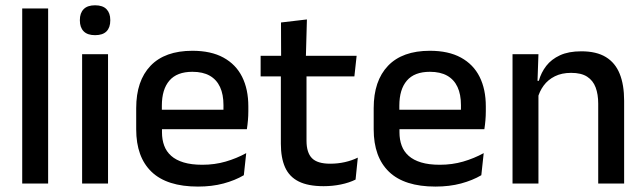

<svg xmlns="http://www.w3.org/2000/svg" viewBox="-20 -694 2436 726"><path d="M64 0V-662H162V0Z M290.5 0V-489H388.5V0ZM339.5 -561Q310.5 -561 296.2 -575.8Q282 -590.5 282 -616.5V-618.5Q282 -644.5 296.2 -659.2Q310.5 -674 339.5 -674Q368.5 -674 382.8 -659.2Q397 -644.5 397 -618.5V-616.5Q397 -590 382.8 -575.5Q368.5 -561 339.5 -561Z M728.5 11.5Q611.5 11.5 553.2 -44.2Q495 -100 495 -205V-285Q495 -388.5 549.2 -445.2Q603.5 -502 707.5 -502Q778 -502 825 -476.2Q872 -450.5 895.5 -403.5Q919 -356.5 919 -292V-273.5Q919 -256.5 917.5 -239Q916 -221.5 913.5 -205.5H823.5Q824.5 -231.5 824.8 -254.5Q825 -277.5 825 -296.5Q825 -337 812 -365Q799 -393 773 -407.8Q747 -422.5 707.5 -422.5Q649 -422.5 620.5 -389.2Q592 -356 592 -294.5V-248.5L592.5 -237V-193.5Q592.5 -166 600.8 -143.5Q609 -121 627.2 -104.8Q645.5 -88.5 674.5 -79.8Q703.5 -71 745 -71Q792 -71 833.2 -83Q874.5 -95 911 -115L902 -31.5Q869 -12 825.2 -0.2Q781.5 11.5 728.5 11.5ZM547 -205.5V-279H893.5V-205.5Z M1203.5 10Q1145 10 1109.5 -7.8Q1074 -25.5 1058 -61.2Q1042 -97 1042 -150.5V-449.5H1139V-162Q1139 -117 1159.5 -96Q1180 -75 1228.5 -75Q1257.5 -75 1284 -81Q1310.5 -87 1333 -98L1324.5 -15Q1300.5 -3 1269 3.5Q1237.5 10 1203.5 10ZM965.5 -405V-483H1328.5L1320 -405ZM1043 -474.5 1042.5 -609 1140.5 -620.5 1136.5 -474.5Z M1626.5 11.5Q1509.5 11.5 1451.2 -44.2Q1393 -100 1393 -205V-285Q1393 -388.5 1447.2 -445.2Q1501.5 -502 1605.5 -502Q1676 -502 1723 -476.2Q1770 -450.5 1793.5 -403.5Q1817 -356.5 1817 -292V-273.5Q1817 -256.5 1815.5 -239Q1814 -221.5 1811.5 -205.5H1721.5Q1722.5 -231.5 1722.8 -254.5Q1723 -277.5 1723 -296.5Q1723 -337 1710 -365Q1697 -393 1671 -407.8Q1645 -422.5 1605.5 -422.5Q1547 -422.5 1518.5 -389.2Q1490 -356 1490 -294.5V-248.5L1490.5 -237V-193.5Q1490.5 -166 1498.8 -143.5Q1507 -121 1525.2 -104.8Q1543.5 -88.5 1572.5 -79.8Q1601.5 -71 1643 -71Q1690 -71 1731.2 -83Q1772.5 -95 1809 -115L1800 -31.5Q1767 -12 1723.2 -0.2Q1679.5 11.5 1626.5 11.5ZM1445 -205.5V-279H1791.5V-205.5Z M2242 0V-302Q2242 -337.5 2232.2 -363.5Q2222.5 -389.5 2200.2 -404Q2178 -418.5 2139.5 -418.5Q2104 -418.5 2078 -405.5Q2052 -392.5 2035.8 -370.5Q2019.5 -348.5 2012.5 -320.5L1996.5 -388.5H2017.5Q2026 -419.5 2045.5 -444.8Q2065 -470 2097.5 -485Q2130 -500 2178 -500Q2235.5 -500 2271 -478.2Q2306.5 -456.5 2323.2 -415Q2340 -373.5 2340 -313V0ZM1918 0V-489H2016L2012 -374.5L2016 -368.5V0Z"/></svg>

Font: Anek Odia Medium
Style: Regular
Weight: 500
Designer: Yesha Goshar & Mahesh Sahu (Odia), Yesha Goshar (Latin)
Foundry: Ek Type
Version: Version 1.003